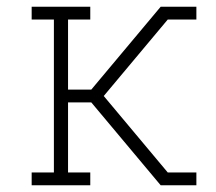

<svg xmlns="http://www.w3.org/2000/svg" viewBox="-20 -550 640 570"><path d="M74 0V-38H140V-492H74V-530H248V-492H182V-284H251L457 -530H563V-492H478L288 -265L478 -38H563V0H457L251 -246H182V-38H248V0Z"/></svg>

Font: Iosevka Curly Slab XLtEx
Style: Regular
Weight: 200
Width: 7
Monospace: yes
Designer: Belleve Invis
Foundry: Belleve Invis
Version: Version 11.1.0; ttfautohint (v1.8.3)